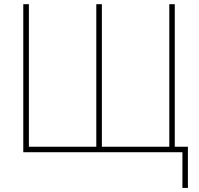

<svg xmlns="http://www.w3.org/2000/svg" viewBox="-20 -731 957 922"><path d="M118.7 -710.9V-26.4H442.4V-710.9H469.2V-26.4H793V-710.9H819.3V-26.4H882.3V171.4H856V0H91.8V-710.9Z"/></svg>

Font: Roboto Thin
Style: Regular
Weight: 250
Designer: Google
Version: Version 2.134; 2016